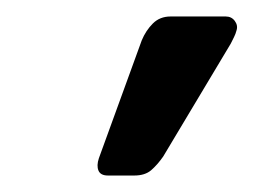

<svg xmlns="http://www.w3.org/2000/svg" viewBox="-20 -621 308 233"><path d="M100 -429 152 -572Q157 -584 165.5 -592.5Q174 -601 187 -601H254Q261 -601 265 -595.5Q269 -590 267 -584Q266 -580 264 -576Q262 -572 260 -568L178 -431Q171 -421 163.5 -414.5Q156 -408 143 -408H111Q102 -408 99.5 -414Q97 -420 100 -429Z"/></svg>

Font: SVN-Rubik
Style: Italic
Weight: 400
Italic angle: -12°
Designer: Hubert and Fischer
Foundry: Hubert & Fischer
Version: Version 2.101; ttfautohint (v1.8.3)